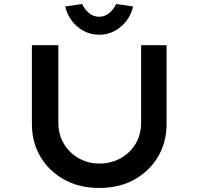

<svg xmlns="http://www.w3.org/2000/svg" viewBox="-20 -925 984 951"><path d="M471 6Q373 6 298 -35.5Q223 -77 180.5 -148.5Q138 -220 138 -311V-701H269V-317Q269 -259 296 -213.5Q323 -168 369.5 -141.5Q416 -115 471 -115Q531 -115 578 -141.5Q625 -168 652 -213.5Q679 -259 679 -317V-701H805V-311Q805 -220 762.5 -148.5Q720 -77 645.5 -35.5Q571 6 471 6ZM471 -753Q429 -753 394 -772Q359 -791 335.5 -822.5Q312 -854 303 -893L387 -905Q398 -880 420 -861Q442 -842 471 -842Q500 -842 522 -861Q544 -880 555 -905L639 -893Q631 -854 607 -822.5Q583 -791 548.5 -772Q514 -753 471 -753Z"/></svg>

Font: Lexend Mega Medium
Style: Regular
Weight: 500
Version: Version 1.007